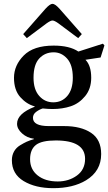

<svg xmlns="http://www.w3.org/2000/svg" viewBox="-20 -740 565 1002"><path d="M101 -562 218 -695Q241 -720 254 -720Q267 -720 290 -695L407 -562L388 -541L285 -618Q264 -633 254 -633Q244 -633 223 -618L120 -541ZM42 96Q42 71 53 51Q64 31 84.5 18.5Q105 6 119.5 -0.5Q134 -7 157 -14V-16Q122 -20 95.5 -43.5Q69 -67 69 -94Q69 -147 161 -183V-185Q119 -196 86 -233Q53 -270 53 -334Q53 -399 104 -450.5Q155 -502 260 -502Q343 -502 389 -471L517 -512L525 -503L505 -440L426 -428Q456 -398 456 -334Q456 -277 424.5 -238.5Q393 -200 349.5 -185.5Q306 -171 254 -171Q232 -171 203 -174Q186 -169 169 -156.5Q152 -144 152 -125Q152 -82 235 -82H315Q402 -82 455 -47Q508 -12 508 64Q508 153 429 201Q361 242 258 242Q165 242 103.5 205Q42 168 42 96ZM137 91Q137 144 176.5 175.5Q216 207 281 207Q339 207 381.5 176Q424 145 424 89Q424 -7 271 -7Q198 -7 168 16Q137 40 137 91ZM155 -334Q155 -273 184.5 -239.5Q214 -206 258 -206Q303 -206 331.5 -239.5Q360 -273 360 -334Q360 -401 330.5 -434Q301 -467 260 -467Q215 -467 185 -435Q155 -403 155 -334Z"/></svg>

Font: Linguistics Pro
Style: Regular
Weight: 400
Designer: Stefan Peev, Context Ltd
Foundry: Stefan Peev, Context Ltd
Version: Version 001.000